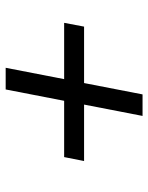

<svg xmlns="http://www.w3.org/2000/svg" viewBox="55 -655 510 660"><g transform="rotate(-90 310.0 -325.0)"><path d="M86.5 -291H280.5L241.5 -90H315.5L354.5 -291H548.5L561.5 -359.5H368L407 -560.5H332.5L293.5 -359.5H100Z"/></g></svg>

Font: Monaspace Krypton Light
Style: Italic
Weight: 300
Italic angle: -11°
Designer: Riley Cran & the Lettermatic Team
Foundry: Lettermatic
Version: Version 1.101 (Monaspace Krypton)